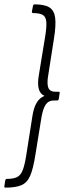

<svg xmlns="http://www.w3.org/2000/svg" viewBox="-70 -717 294 879"><path d="M88 -697Q133 -697 155.5 -683.5Q178 -670 182.5 -636Q187 -602 177 -540L151 -374Q144 -335 151 -316Q158 -297 183 -297H198Q205 -297 203 -290L199 -264Q198 -257 192 -257H177Q152 -257 139.5 -238.5Q127 -220 120 -181L92 -8Q82 56 68 88Q54 120 27.5 131Q1 142 -45 142Q-51 142 -50 135L-46 109Q-44 102 -39 102Q-8 102 8.5 93.5Q25 85 34 62Q43 39 50 -5L78 -183Q84 -224 98 -247Q112 -270 134 -278Q114 -286 107.5 -310Q101 -334 108 -374L137 -551Q144 -595 142 -617.5Q140 -640 126 -648.5Q112 -657 83 -657Q75 -657 76 -664L81 -690Q83 -697 88 -697Z"/></svg>

Font: Sofia Sans Condensed Light
Style: Italic
Weight: 300
Italic angle: -9°
Version: Version 4.100